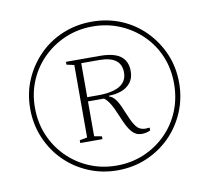

<svg xmlns="http://www.w3.org/2000/svg" viewBox="-64 -795 735 673"><g transform="rotate(-10 303.0 -458.5)"><path d="M303 -194Q248 -194 199.5 -214.5Q151 -235 115 -271Q79 -307 58.5 -355.5Q38 -404 38 -459Q38 -515 58.5 -562.5Q79 -610 115 -646.5Q151 -683 199.5 -703Q248 -723 303 -723Q359 -723 407 -703Q455 -683 491 -646.5Q527 -610 547.5 -562.5Q568 -515 568 -459Q568 -404 547.5 -355.5Q527 -307 491 -271Q455 -235 407 -214.5Q359 -194 303 -194ZM303 -211Q355 -211 400 -230Q445 -249 479 -283Q513 -317 531.5 -362Q550 -407 550 -460Q550 -512 531.5 -556.5Q513 -601 479 -634.5Q445 -668 400 -687Q355 -706 303 -706Q251 -706 206 -687Q161 -668 127 -634.5Q93 -601 74 -556.5Q55 -512 55 -460Q55 -407 74 -362Q93 -317 127 -283Q161 -249 206 -230Q251 -211 303 -211ZM408 -305Q388 -305 373.5 -321Q359 -337 343 -377Q330 -409 320 -425.5Q310 -442 299 -450H242V-326L269 -321V-311H190V-321L217 -326V-584L190 -590V-600H310Q343 -600 364.5 -592.5Q386 -585 397 -569Q408 -553 408 -529Q408 -504 395.5 -488Q383 -472 362.5 -464.5Q342 -457 318 -457V-454Q330 -451 340.5 -437Q351 -423 361 -397L372 -372Q380 -352 391 -337Q402 -322 422 -321Q426 -321 430.5 -321.5Q435 -322 439 -322V-312Q431 -308 423 -306.5Q415 -305 408 -305ZM283 -465Q313 -465 336 -471.5Q359 -478 371.5 -492Q384 -506 384 -528Q384 -557 364.5 -571.5Q345 -586 306 -586H242V-465Z"/></g></svg>

Font: Kalnia Thin ExtraLight
Style: Regular
Weight: 250
Version: Version 1.105